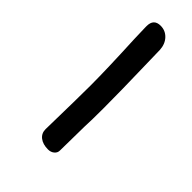

<svg xmlns="http://www.w3.org/2000/svg" viewBox="13 -569 395 395"><g transform="rotate(-45 211.0 -371.5)"><path d="M63 -364Q63 -379 70 -388Q77 -397 89 -397Q185 -395 218 -395Q265 -395 349 -399L383 -400H386Q407 -400 407 -380Q407 -366 397 -356.5Q387 -347 371 -346L327 -345Q253 -343 203 -343Q169 -343 150 -344L79 -345Q72 -345 67.5 -350.5Q63 -356 63 -364Z"/></g></svg>

Font: Mali Light
Style: Italic
Weight: 300
Italic angle: -10°
Version: Version 1.000; ttfautohint (v1.6)